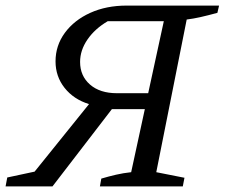

<svg xmlns="http://www.w3.org/2000/svg" viewBox="-51 -668 805 688"><path d="M-31 0 -25 -32 73 -53 268 -295Q213 -312 180.5 -353Q148 -394 148 -448Q148 -505 181.5 -550.5Q215 -596 272.5 -622Q330 -648 403 -648H734L728 -622Q695 -613 668.5 -607Q642 -601 618 -598L509 -51L610 -31L604 0H307L312 -28Q339 -36 365 -42Q391 -48 419 -51L468 -277H350L137 0ZM368 -334H480L536 -592H335Q289 -565 262.5 -526.5Q236 -488 236 -446Q236 -396 271.5 -365Q307 -334 368 -334Z"/></svg>

Font: Piazzolla
Style: Italic
Weight: 400
Italic angle: -11.3°
Designer: Juan Pablo del Peral
Foundry: Huerta Tipografica
Version: Version 1.330